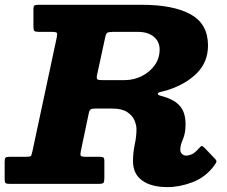

<svg xmlns="http://www.w3.org/2000/svg" viewBox="-52 -770 951 804"><path d="M844.5 -76Q809 -28 754.8 -7.2Q700.5 13.5 650 13.5Q581.5 13.5 543.2 -14.2Q505 -42 505 -94.5Q505 -132 512.2 -164.8Q519.5 -197.5 519.5 -229.5Q519.5 -246 511 -266.2Q502.5 -286.5 480.2 -301Q458 -315.5 416.5 -315.5H347.5Q332.5 -315.5 327.2 -311.5Q322 -307.5 319.5 -294.5L286.5 -137.5Q284 -124 285.8 -118.8Q287.5 -113.5 305.5 -113.5H362.5Q375.5 -113.5 380.2 -111Q385 -108.5 385 -95V-25.5Q385 -8.5 381.2 -4.2Q377.5 0 361 0H-12.5Q-25.5 0 -29 -3.8Q-32.5 -7.5 -32.5 -20V-92.5Q-32.5 -106 -29 -109.8Q-25.5 -113.5 -11.5 -113.5H59Q77 -113.5 79 -118.8Q81 -124 84 -137.5L185.5 -612.5Q189 -628.5 186 -632.5Q183 -636.5 164.5 -636.5H112Q96 -636.5 92 -640.2Q88 -644 88 -659.5V-731Q88 -745 92.8 -747.5Q97.5 -750 111.5 -750H540.5Q674 -750 746.5 -709.8Q819 -669.5 819 -580Q819 -510.5 772.8 -464Q726.5 -417.5 650.5 -393Q630 -387 619.5 -384.8Q609 -382.5 609 -377Q609 -372 619.2 -369.5Q629.5 -367 650.5 -359.5Q687 -346 706 -320.2Q725 -294.5 725 -248.5Q725 -212 714 -187.2Q703 -162.5 703 -143Q703 -132.5 710 -125.5Q717 -118.5 727.5 -118.5Q739 -118.5 751.8 -124.2Q764.5 -130 781 -149Q789.5 -158 792.5 -158.8Q795.5 -159.5 805.5 -150L845 -108.5Q855.5 -98.5 854.5 -93.2Q853.5 -88 844.5 -76ZM378.5 -434.5H470Q508 -434.5 541.5 -451.2Q575 -468 595.8 -497Q616.5 -526 616.5 -562.5Q616.5 -595.5 592.2 -616Q568 -636.5 525.5 -636.5H420Q402.5 -636.5 397 -632.5Q391.5 -628.5 388.5 -613.5L355 -459Q351.5 -442.5 354.8 -438.5Q358 -434.5 378.5 -434.5Z"/></svg>

Font: Besley* Heavy
Style: Italic
Weight: 800
Italic angle: -13°
Designer: Owen Earl
Foundry: indestructible type*
Version: Version 3.000; ttfautohint (v1.8.3)